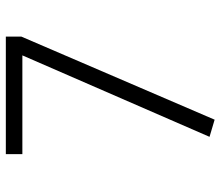

<svg xmlns="http://www.w3.org/2000/svg" viewBox="-68 -676 752 655"><g transform="rotate(-90 307.5 -349.0)"><path d="M226.2 7.7 167.7 -9.7 445.6 -648.2H108.7V-704.6H509.7V-651.8Z"/></g></svg>

Font: Fira Code Light
Style: Regular
Weight: 300
Monospace: yes
Designer: Carrois Corporate, Edenspiekermann AG, Nikita Prokopov
Foundry: Carrois Corporate, Edenspiekermann AG, Nikita Prokopov
Version: Version 6.000; ttfautohint (v1.8.2) -l 8 -r 50 -G 200 -x 14 